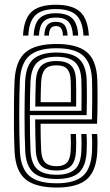

<svg xmlns="http://www.w3.org/2000/svg" viewBox="-20 -798 474 826"><path d="M224 8.8Q132.8 8.8 90 -26.5Q47.2 -61.8 42.8 -145Q40.5 -189.8 40 -247.8Q39.5 -305.8 40.2 -361.1Q41 -416.5 42.8 -453.5Q47.8 -537.8 90.2 -573.2Q132.8 -608.8 222.5 -608.8Q311.8 -608.8 353.2 -574.1Q394.8 -539.5 398.5 -457.2Q399 -449.8 399.2 -427.9Q399.5 -406 399.6 -377.1Q399.8 -348.2 399.2 -318.6Q398.8 -289 397.5 -265.8H154.5Q154.8 -232.2 155.2 -204.9Q155.8 -177.5 157 -152.2Q158.8 -115 174.4 -99Q190 -83 224 -83Q253.2 -83 267.8 -98.1Q282.2 -113.2 284.2 -150.5Q285 -165.8 285 -185Q285 -204.2 283.8 -221.5H306.8Q307.8 -203.2 307.8 -183.4Q307.8 -163.5 307.2 -149.5Q305 -104 285.5 -84.2Q266 -64.5 224 -64.5Q178.2 -64.5 157.4 -84.6Q136.5 -104.8 134 -151Q132.8 -181.2 132.1 -215.8Q131.5 -250.2 131.2 -284.2H375.5Q376.5 -316.8 376.6 -353Q376.8 -389.2 376.5 -417.9Q376.2 -446.5 375.8 -456.2Q372.2 -528.2 336.8 -559.4Q301.2 -590.5 222.5 -590.5Q144.5 -590.5 107.1 -558.8Q69.8 -527 65.5 -451.8Q64.2 -427 63.5 -389Q62.8 -351 62.8 -307.8Q62.8 -264.5 63.4 -222.4Q64 -180.2 65.5 -147.2Q69.2 -74.2 105.8 -41.9Q142.2 -9.5 224 -9.5Q301.2 -9.5 336.8 -41.2Q372.2 -73 375.8 -146.2Q376.5 -161.8 376.5 -183.1Q376.5 -204.5 375 -221.5H398Q399.5 -204.5 399.4 -183.2Q399.2 -162 398.5 -145.5Q394.5 -62.8 353.9 -27Q313.2 8.8 224 8.8ZM224 -28Q154.5 -28 123.1 -56.1Q91.8 -84.2 88.5 -148Q87 -178.8 86.2 -219.6Q85.5 -260.5 85.6 -303.5Q85.8 -346.5 86.4 -385Q87 -423.5 88.2 -449.8Q92.2 -518.2 125 -545.1Q157.8 -572 222.5 -572Q289 -572 319.4 -545.1Q349.8 -518.2 352.8 -455.8Q353.2 -446.8 353.5 -422.4Q353.8 -398 353.8 -366.1Q353.8 -334.2 352.8 -302.8H108.5Q108.5 -260.2 109.1 -220Q109.8 -179.8 111.2 -150.2Q114.2 -93.8 140.6 -70Q167 -46.2 224 -46.2Q275.2 -46.2 301.2 -68.6Q327.2 -91 330 -147.5Q330.8 -163 330.8 -183Q330.8 -203 329.5 -221.5H352.2Q353.8 -203.5 353.6 -183.5Q353.5 -163.5 352.8 -147Q349.8 -83.2 319.8 -55.6Q289.8 -28 224 -28ZM108.5 -321.2H330.5Q331.2 -362.5 330.9 -401.5Q330.5 -440.5 330 -454.8Q327.5 -507.5 302.5 -530.6Q277.5 -553.8 222.5 -553.8Q167.5 -553.8 141 -529.9Q114.5 -506 111.2 -448.5Q110 -424.5 109.4 -390.4Q108.8 -356.2 108.5 -321.2ZM131.8 -339.8Q131.8 -360.8 132.5 -393.5Q133.2 -426.2 134 -447.2Q136.8 -495.5 157.9 -515.5Q179 -535.5 222.5 -535.5Q265.5 -535.5 285.2 -516.5Q305 -497.5 307 -454.2Q307.8 -440.8 307.9 -407.5Q308 -374.2 307.5 -339.8ZM154.8 -358.2H284.8Q285.2 -388.8 284.9 -416.4Q284.5 -444 284.2 -452.2Q282.8 -486 268.8 -501.5Q254.8 -517 222.5 -517Q189 -517 174 -500.1Q159 -483.2 157 -446.2Q156 -424.8 155.5 -403.5Q155 -382.2 154.8 -358.2ZM220.5 -777.5Q148 -777.5 115.2 -746.6Q82.5 -715.8 79 -644.8H101.8Q104.8 -706 132.4 -732.5Q160 -759 220.5 -759Q281 -759 308.5 -732.5Q336 -706 339.2 -644.8H362.2Q358.2 -715.8 325.4 -746.6Q292.5 -777.5 220.5 -777.5ZM220.5 -741Q171.8 -741 149.5 -718.6Q127.2 -696.2 124.8 -644.8H147.5Q149.5 -686.2 166.5 -704.4Q183.5 -722.5 220.5 -722.5Q257.5 -722.5 274.5 -704.4Q291.5 -686.2 293.8 -644.8H316.5Q313.8 -696.2 291.5 -718.6Q269.2 -741 220.5 -741ZM220.5 -704.2Q195.2 -704.2 183.6 -690.4Q172 -676.5 170.5 -644.8H190.5Q190.8 -686 220.5 -686Q250.8 -686 250.5 -644.8H270.8Q269 -676.5 257.4 -690.4Q245.8 -704.2 220.5 -704.2Z"/></svg>

Font: Big Shoulders Inline Text
Style: Bold
Weight: 700
Designer: Patric King
Foundry: XO Type Co
Version: Version 1.000